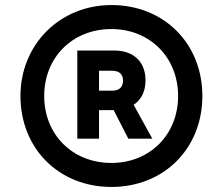

<svg xmlns="http://www.w3.org/2000/svg" viewBox="-20 -730 849 760"><path d="M421 10C629 10 781 -142 781 -350C781 -558 629 -710 421 -710C217 -710 61 -554 61 -350C61 -142 213 10 421 10ZM421 -85C267 -85 155 -197 155 -350C155 -503 267 -615 421 -615C573 -615 685 -503 685 -350C685 -197 573 -85 421 -85ZM286 -181H372V-294H430L488 -181H583L509 -315C539 -335 556 -368 556 -412C556 -485 509 -530 433 -530H286ZM424 -371H372V-450H424C452 -450 467 -436 467 -411C467 -385 452 -371 424 -371Z"/></svg>

Font: Fixel Display SemiBold
Style: Italic
Weight: 600
Italic angle: -10°
Designer: AlfaBravo + MacPaw
Foundry: Kyrylo Tkachov, Marchela Mozhyna, Serhii Makarenko, Maria Weinstein, Zakhar Kryvoshyya
Version: Version 1.210;Glyphs 3.2 (3217)